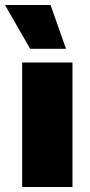

<svg xmlns="http://www.w3.org/2000/svg" viewBox="-40 -751 360 771"><path d="M251 -500V0H49V-500ZM163 -731 225 -555H81L-20 -731Z"/></svg>

Font: Prodigy Sans ExtraBold
Style: Regular
Weight: 800
Designer: Wei Huang
Foundry: Wei Huang
Version: Version 1.003; ttfautohint (v1.8.3)